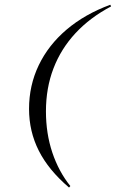

<svg xmlns="http://www.w3.org/2000/svg" viewBox="-20 -651 497 825"><path d="M454 -630.6 457.3 -623.4Q366.9 -575.8 304.4 -508.5Q241.9 -441.1 209.7 -356.9Q177.4 -272.6 177.4 -172.6Q177.4 -77.4 204.8 4.4Q232.3 86.3 282.3 148.4L276.6 154.8Q188.7 79.8 146.8 -3.2Q104.8 -86.3 104.8 -183.1Q104.8 -283.9 146.4 -370.6Q187.9 -457.3 266.1 -523.8Q344.4 -590.3 454 -630.6Z"/></svg>

Font: Playfair 144pt
Style: Italic
Weight: 400
Italic angle: -15.6°
Designer: Claus Eggers Sørensen
Foundry: Claus Eggers Sørensen
Version: Version 2.001;gftools[0.9.30]